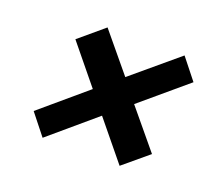

<svg xmlns="http://www.w3.org/2000/svg" viewBox="-93 -687 933 799"><g transform="rotate(20 374.0 -287.0)"><path d="M161 -25 88 -117 288 -287 149 -457 258 -549 398 -380 599 -549 672 -457 471 -287 612 -117 502 -25 362 -196Z"/></g></svg>

Font: Nunito Sans 10pt Expanded Black
Style: Italic
Weight: 900
Width: 7
Italic angle: -9°
Designer: Vernon Adams
Foundry: Vernon Adams
Version: Version 3.101;gftools[0.9.27]